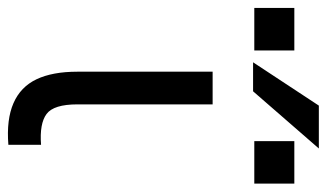

<svg xmlns="http://www.w3.org/2000/svg" viewBox="-256 -614 801 470"><g transform="rotate(90 144.0 -379.5)"><path d="M264 0Q202 5 162 -12.5Q122 -30 103.5 -69Q85 -108 85 -169V-500H165V-169Q165 -111 188.5 -93.5Q212 -76 264 -80ZM33 -700V-602H-71V-700ZM359 -700V-602H255V-700ZM62 -599 168 -760H273L133 -599Z"/></g></svg>

Font: Syne
Style: Regular
Weight: 400
Designer: Lucas Descroix
Foundry: Bonjour Monde
Version: Version 2.200